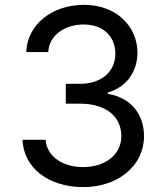

<svg xmlns="http://www.w3.org/2000/svg" viewBox="-20 -757 678 787"><path d="M321.7 9.9C464.5 9.9 570.3 -78.5 570.3 -198.2C570.3 -290.1 515.3 -357.2 422.2 -372.2V-377.8C496.4 -399.5 543.3 -459.9 543.3 -541.9C543.3 -645.6 460.2 -737.2 324.2 -737.2C196.7 -737.2 91.6 -659.1 87.7 -543.7H177.9C181.1 -614.7 248.6 -656.6 323.2 -656.6C401.6 -656.6 452.8 -609 452.8 -536.9C452.8 -462 393.8 -413.4 308.6 -413.4H249.6V-332H308.6C416.9 -332 477.6 -277.3 477.3 -198.9C477.6 -123.6 411.9 -72.1 320.3 -72.1C237.6 -72.1 172.2 -115.1 166.9 -183.9H72.1C77.1 -68.5 179 9.9 321.7 9.9Z"/></svg>

Font: GiG Sans Text
Style: Regular
Weight: 400
Designer: Andreas Faust
Version: Version 1.100;FEAKit 1.0